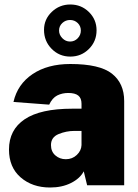

<svg xmlns="http://www.w3.org/2000/svg" viewBox="-20 -825 613 855"><path d="M20 -159Q20 -247 90 -294Q160 -341 302 -341H343V-363Q343 -388 328.5 -399.5Q314 -411 284 -411Q257 -411 235 -400Q213 -389 199 -359L40 -371Q58 -450 125 -495Q192 -540 293 -540Q424 -540 478.5 -497Q533 -454 533 -375V0H368L353 -62Q336 -30 296 -10Q256 10 203 10Q124 10 72 -35Q20 -80 20 -159ZM343 -179V-242H311Q275 -242 241 -228Q207 -214 207 -179Q207 -150 226.5 -133Q246 -116 273 -116Q302 -116 322 -135Q342 -154 343 -179ZM176 -692Q176 -739 210.5 -772Q245 -805 293 -805Q342 -805 376 -771.5Q410 -738 410 -690Q410 -641 376 -607Q342 -573 293 -573Q244 -573 210 -607.5Q176 -642 176 -692ZM243 -689Q243 -670 257.5 -655Q272 -640 292 -640Q312 -640 326 -654.5Q340 -669 340 -689Q340 -709 326 -722.5Q312 -736 292 -736Q272 -736 257.5 -722.5Q243 -709 243 -689Z"/></svg>

Font: Morrison Black
Style: Regular
Weight: 900
Designer: Pablo Impallari, Rodrigo Fuenzalida (Modified by Dan O. Williams)
Version: Version 0.03;June 6, 2019;FontCreator 11.5.0.2425 64-bit; tt